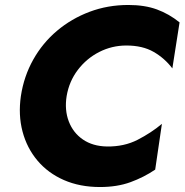

<svg xmlns="http://www.w3.org/2000/svg" viewBox="-20 -736 742 772"><path d="M248 -350Q258 -409 293 -455Q328 -501 379 -527Q430 -553 488 -553Q553 -553 597.5 -527.5Q642 -502 673 -461L702 -646Q660 -680 611 -698Q562 -716 496 -716Q413 -716 340 -688.5Q267 -661 209 -612Q151 -563 113.5 -496Q76 -429 64 -350Q53 -274 70.5 -207.5Q88 -141 130.5 -90.5Q173 -40 237 -12Q301 16 382 16Q451 16 504.5 -3.5Q558 -23 604 -54L631 -238Q588 -202 533.5 -174Q479 -146 410 -147Q353 -148 313.5 -175Q274 -202 256.5 -248Q239 -294 248 -350Z"/></svg>

Font: Jost* 700 Bold Italic
Style: Bold Italic
Weight: 700
Italic angle: -10°
Version: Version 3.200; ttfautohint (v0.97) -l 8 -r 50 -G 200 -x 14 -